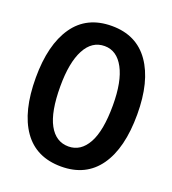

<svg xmlns="http://www.w3.org/2000/svg" viewBox="-121 -724 741 827"><g transform="rotate(20 250.0 -310.0)"><path d="M252 12Q137 12 78 -72Q19 -156 19 -311Q19 -462 78 -547Q137 -632 252 -632Q365 -632 424.5 -547Q484 -462 484 -311Q484 -156 424.5 -72Q365 12 252 12ZM252 -80Q308 -80 340 -137.5Q372 -195 372 -312Q372 -421 340 -480.5Q308 -540 252 -540Q194 -540 162.5 -480.5Q131 -421 131 -312Q131 -195 162.5 -137.5Q194 -80 252 -80Z"/></g></svg>

Font: Ligconsolata
Style: Bold
Weight: 700
Monospace: yes
Designer: Raph Levien, Cyreal, Brenton Simpson
Foundry: Raph Levien, Cyreal, Google
Version: Version 3.001; ttfautohint (v1.8.2.53-6de2)